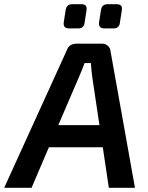

<svg xmlns="http://www.w3.org/2000/svg" viewBox="-55 -899 709 919"><path d="M277 -763H319C338 -763 348 -772 350 -791L359 -849C362 -869 356 -879 332 -879H294C272 -879 262 -870 259 -849L250 -791C248 -771 257 -763 277 -763ZM446 -763H488C507 -763 517 -772 519 -791L528 -849C531 -869 525 -879 501 -879H463C441 -879 431 -870 428 -849L419 -791C417 -771 426 -763 446 -763ZM466 0H591L474 -654C473 -674 455 -690 434 -690H311C290 -690 272 -680 265 -659L-35 0H96L179 -194H437ZM224 -300 325 -535C333 -554 343 -578 350 -597H380C382 -576 383 -554 386 -534L421 -300Z"/></svg>

Font: Exo 2 Semi Bold
Style: Italic
Weight: 600
Italic angle: -8°
Designer: Natanael Gama
Version: Version 1.001;PS 001.001;hotconv 1.0.88;makeotf.lib2.5.64775